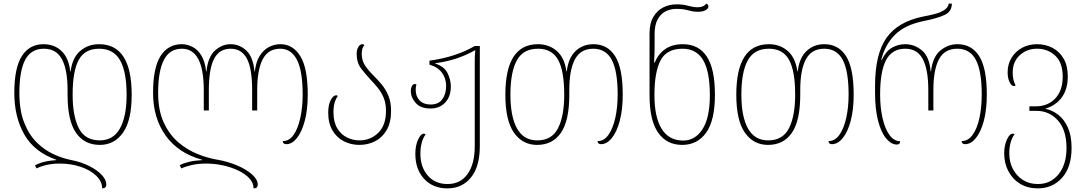

<svg xmlns="http://www.w3.org/2000/svg" viewBox="-20 -790 5990 1060"><path d="M531 10Q446 10 399.5 -57Q353 -124 353 -267V-292Q353 -405 322 -463Q291 -521 222 -521Q152 -521 119.5 -460.5Q87 -400 87 -277Q87 -180 113.5 -113Q140 -46 182.5 -4Q225 38 275 61Q325 84 371 93Q428 104 472.5 126.5Q517 149 542 176Q567 203 567 228Q567 250 544 250Q544 212 511.5 180.5Q479 149 425.5 131Q372 113 310 113Q270 113 236 121Q202 129 182 140L173 123Q194 111 224 103.5Q254 96 291 94V92Q170 50 114.5 -47Q59 -144 59 -277Q59 -416 101 -481Q143 -546 220 -546Q280 -546 319.5 -508.5Q359 -471 368 -396H370Q379 -471 422.5 -508.5Q466 -546 527 -546Q707 -546 707 -267Q707 -125 659 -57.5Q611 10 531 10ZM527 -521Q449 -521 415 -460Q381 -399 381 -267Q381 -150 415 -82.5Q449 -15 531 -15Q605 -15 642 -80.5Q679 -146 679 -267Q679 -393 643 -457Q607 -521 527 -521Z M1528 -546Q1597 -546 1638 -480Q1679 -414 1679 -268Q1679 -184 1662.5 -122.5Q1646 -61 1619 -27.5Q1592 6 1561 6Q1542 6 1541 -11Q1577 -11 1601 -45.5Q1625 -80 1638 -139Q1651 -198 1651 -268Q1651 -398 1619.5 -459.5Q1588 -521 1527 -521Q1461 -521 1430.5 -463Q1400 -405 1400 -292V-180H1372V-292Q1372 -412 1343 -466.5Q1314 -521 1253 -521Q1191 -521 1162 -465.5Q1133 -410 1133 -292V-180H1105V-292Q1105 -521 984 -521Q917 -521 885 -459.5Q853 -398 853 -277Q853 -180 884.5 -112.5Q916 -45 966 -3Q1016 39 1073.5 61.5Q1131 84 1182 92Q1239 102 1289.5 123.5Q1340 145 1371.5 173Q1403 201 1403 229Q1403 250 1380 250Q1380 220 1357 195Q1334 170 1295.5 151.5Q1257 133 1210.5 123Q1164 113 1118 113Q1073 113 1037 121.5Q1001 130 981 140L972 122Q993 111 1023.5 103.5Q1054 96 1096 94V92Q964 56 894.5 -41.5Q825 -139 825 -277Q825 -416 866.5 -481Q908 -546 984 -546Q1014 -546 1043 -531Q1072 -516 1092 -483Q1112 -450 1118 -396H1120Q1128 -476 1167 -511Q1206 -546 1253 -546Q1302 -546 1339.5 -511.5Q1377 -477 1385 -396H1387Q1393 -449 1414 -482Q1435 -515 1465 -530.5Q1495 -546 1528 -546Z M1964 10Q1918 10 1878.5 -10Q1839 -30 1815.5 -70Q1792 -110 1792 -168Q1792 -212 1806 -238Q1820 -264 1836 -264Q1841 -264 1845 -260Q1834 -245 1827.5 -223Q1821 -201 1821 -171Q1821 -117 1841.5 -82.5Q1862 -48 1895 -31.5Q1928 -15 1964 -15Q2026 -15 2068.5 -57Q2111 -99 2111 -177Q2111 -219 2098.5 -249.5Q2086 -280 2066.5 -304Q2047 -328 2026 -350Q1998 -380 1973.5 -412Q1949 -444 1949 -494Q1949 -514 1958 -530Q1967 -546 1980 -546Q1988 -546 1992 -541Q1977 -525 1977 -494Q1977 -455 1996.5 -426.5Q2016 -398 2045 -370Q2067 -348 2088.5 -322Q2110 -296 2124.5 -261Q2139 -226 2139 -177Q2139 -114 2115 -72.5Q2091 -31 2051.5 -10.5Q2012 10 1964 10Z M2450 250Q2370 250 2321.5 197.5Q2273 145 2273 59Q2273 14 2288 -19Q2303 -52 2320 -52Q2325 -52 2330 -49Q2301 -8 2301 59Q2301 132 2341.5 179Q2382 226 2451 226Q2522 226 2561.5 170.5Q2601 115 2601 17V-446Q2601 -462 2601.5 -478.5Q2602 -495 2604 -512H2601Q2554 -485 2499.5 -467Q2445 -449 2383 -441V-439Q2433 -423 2451 -386Q2469 -349 2469 -313Q2469 -257 2438 -224Q2407 -191 2357 -191Q2302 -191 2275 -221.5Q2248 -252 2248 -288Q2248 -302 2253.5 -314Q2259 -326 2270 -326Q2274 -326 2279 -324Q2275 -308 2275 -294Q2275 -258 2296.5 -235.5Q2318 -213 2357 -213Q2401 -213 2422 -242Q2443 -271 2443 -315Q2443 -357 2420 -388.5Q2397 -420 2351 -433V-455Q2496 -475 2601 -536H2629V16Q2629 130 2580 190Q2531 250 2450 250Z M2945 10Q2865 10 2817.5 -57.5Q2770 -125 2770 -267Q2770 -546 2950 -546Q3011 -546 3054 -508.5Q3097 -471 3107 -396H3109Q3118 -471 3158 -508.5Q3198 -546 3256 -546Q3334 -546 3376 -480Q3418 -414 3418 -268Q3418 -184 3401.5 -122.5Q3385 -61 3357.5 -27.5Q3330 6 3298 6Q3280 6 3279 -11Q3315 -11 3339.5 -46Q3364 -81 3377 -139.5Q3390 -198 3390 -268Q3390 -398 3357.5 -459.5Q3325 -521 3255 -521Q3186 -521 3154.5 -463Q3123 -405 3123 -292V-267Q3123 -124 3077 -57Q3031 10 2945 10ZM2946 -15Q3027 -15 3061 -82.5Q3095 -150 3095 -267Q3095 -399 3061 -460Q3027 -521 2950 -521Q2869 -521 2833.5 -457Q2798 -393 2798 -267Q2798 -146 2834.5 -80.5Q2871 -15 2946 -15Z M3746 10Q3661 10 3613.5 -57.5Q3566 -125 3566 -266V-604Q3566 -662 3587.5 -697.5Q3609 -733 3642.5 -749.5Q3676 -766 3715 -766Q3753 -766 3779 -758Q3808 -750 3831 -750Q3850 -750 3862 -756Q3874 -762 3878 -770Q3883 -769 3887 -765Q3891 -761 3891 -754Q3891 -742 3875 -733.5Q3859 -725 3834 -725Q3817 -725 3803 -727.5Q3789 -730 3775 -734Q3751 -741 3714 -741Q3682 -741 3655 -727.5Q3628 -714 3611 -683.5Q3594 -653 3594 -602V-546Q3594 -523 3593.5 -497Q3593 -471 3591 -445H3595Q3614 -492 3652.5 -519Q3691 -546 3750 -546Q3837 -546 3882 -478Q3927 -410 3927 -267Q3927 -125 3878.5 -57.5Q3830 10 3746 10ZM3752 -14Q3818 -14 3858.5 -77Q3899 -140 3899 -264Q3899 -395 3862 -458Q3825 -521 3748 -521Q3660 -521 3626.5 -456Q3593 -391 3593 -265Q3593 -143 3633 -78.5Q3673 -14 3752 -14Z M4220 10Q4140 10 4092.5 -57.5Q4045 -125 4045 -267Q4045 -546 4225 -546Q4286 -546 4329 -508.5Q4372 -471 4382 -396H4384Q4393 -471 4433 -508.5Q4473 -546 4531 -546Q4609 -546 4651 -480Q4693 -414 4693 -268Q4693 -184 4676.5 -122.5Q4660 -61 4632.5 -27.5Q4605 6 4573 6Q4555 6 4554 -11Q4590 -11 4614.5 -46Q4639 -81 4652 -139.5Q4665 -198 4665 -268Q4665 -398 4632.5 -459.5Q4600 -521 4530 -521Q4461 -521 4429.5 -463Q4398 -405 4398 -292V-267Q4398 -124 4352 -57Q4306 10 4220 10ZM4221 -15Q4302 -15 4336 -82.5Q4370 -150 4370 -267Q4370 -399 4336 -460Q4302 -521 4225 -521Q4144 -521 4108.5 -457Q4073 -393 4073 -267Q4073 -146 4109.5 -80.5Q4146 -15 4221 -15Z M4932 8Q4900 8 4872 -26Q4844 -60 4827.5 -124Q4811 -188 4811 -278V-316Q4811 -492 4874.5 -581.5Q4938 -671 5078 -699Q5111 -705 5141.5 -713Q5172 -721 5193 -734.5Q5214 -748 5218 -770H5235Q5235 -727 5196 -708Q5157 -689 5076 -673Q4975 -652 4920.5 -597.5Q4866 -543 4845 -459H4848Q4871 -508 4905 -527Q4939 -546 4977 -546Q5029 -546 5070 -511.5Q5111 -477 5118 -396H5120Q5129 -476 5171.5 -511Q5214 -546 5266 -546Q5344 -546 5386 -480Q5428 -414 5428 -268Q5428 -184 5411.5 -122.5Q5395 -61 5367.5 -27.5Q5340 6 5309 6Q5290 6 5289 -11Q5325 -11 5350 -46Q5375 -81 5387.5 -139.5Q5400 -198 5400 -268Q5400 -398 5367.5 -459.5Q5335 -521 5265 -521Q5195 -521 5164 -463Q5133 -405 5133 -292V-180H5105V-292Q5105 -407 5074.5 -464Q5044 -521 4978 -521Q4905 -521 4872 -458.5Q4839 -396 4839 -268Q4839 -196 4852.5 -137.5Q4866 -79 4890.5 -45Q4915 -11 4950 -10Q4949 8 4932 8Z M5710 250Q5654 250 5612.5 225Q5571 200 5547.5 156Q5524 112 5524 56Q5524 13 5539 -19.5Q5554 -52 5571 -52Q5576 -52 5581 -49Q5552 -8 5552 56Q5552 104 5571.5 142Q5591 180 5626.5 203Q5662 226 5710 226Q5781 226 5824.5 171.5Q5868 117 5868 27Q5868 -72 5820.5 -125Q5773 -178 5702 -178H5663V-203H5699Q5765 -203 5806 -246.5Q5847 -290 5847 -367Q5847 -444 5806 -482.5Q5765 -521 5705 -521Q5649 -521 5610 -485Q5571 -449 5571 -391Q5571 -368 5574.5 -352Q5578 -336 5587 -318Q5582 -315 5577 -315Q5564 -315 5553.5 -337Q5543 -359 5543 -390Q5543 -436 5564.5 -471Q5586 -506 5622.5 -526Q5659 -546 5705 -546Q5752 -546 5790.5 -526Q5829 -506 5852 -466.5Q5875 -427 5875 -368Q5875 -298 5842.5 -253Q5810 -208 5753 -191V-189Q5791 -181 5823.5 -155.5Q5856 -130 5876 -85Q5896 -40 5896 26Q5896 133 5843.5 191.5Q5791 250 5710 250Z"/></svg>

Font: Noto Serif Georgian SemiCondensed Thin
Style: Regular
Weight: 100
Width: 4
Designer: Monotype Design Team, Akaki Razmadze
Foundry: Google LLC
Version: Version 2.003; ttfautohint (v1.8.4.7-5d5b)